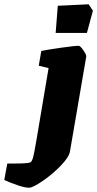

<svg xmlns="http://www.w3.org/2000/svg" viewBox="-146 -691 454 897"><path d="M-126 150 -112 73H-81Q-18 73 -5 68Q3 65 8.5 44.5Q14 24 24 -35L81 -373L35 -384L47 -453Q76 -459 139 -468Q202 -477 222 -477Q229 -477 243.5 -456Q258 -435 257 -427L181 16Q176 44 137 84Q98 124 52.5 155Q7 186 -10 186Q-29 186 -62 175Q-95 164 -126 150ZM124 -664 268 -671 288 -641 260 -537H114Z"/></svg>

Font: Grenze Black
Style: Italic
Weight: 900
Italic angle: -10°
Designer: Renata Polastri
Foundry: Omnibus-Type
Version: Version 1.002; ttfautohint (v1.8)